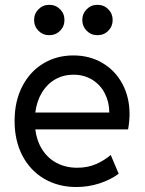

<svg xmlns="http://www.w3.org/2000/svg" viewBox="-20 -750 588 778"><path d="M39.1 -259.8Q39.1 -339.4 70.1 -399.7Q101.1 -460 155.3 -492.7Q209.5 -525.4 277.3 -525.4Q343.3 -525.4 395 -494.9Q446.8 -464.4 475.8 -410.4Q504.9 -356.4 504.9 -288.1Q504.9 -257.8 499 -225.6H123Q128.9 -178.7 151.4 -143.6Q173.8 -108.4 210.2 -89.4Q246.6 -70.3 293 -70.3Q335.4 -70.3 369.4 -85.2Q403.3 -100.1 428.7 -122.1L460.9 -45.9Q428.7 -22 383.8 -7.1Q338.9 7.8 289.1 7.8Q216.8 7.8 159.9 -25.1Q103 -58.1 71 -118.9Q39.1 -179.7 39.1 -259.8ZM422.9 -293.9Q422.9 -335.9 405 -371.1Q387.2 -406.2 354 -426.8Q320.8 -447.3 277.3 -447.3Q236.8 -447.3 203.9 -428.5Q170.9 -409.7 149.9 -375Q128.9 -340.3 123 -293.9ZM313.5 -668.9Q313.5 -694.8 331.3 -712.6Q349.1 -730.5 375 -730.5Q400.9 -730.5 418.7 -712.6Q436.5 -694.8 436.5 -668.9Q436.5 -643.1 418.7 -625.2Q400.9 -607.4 375 -607.4Q349.1 -607.4 331.3 -625.2Q313.5 -643.1 313.5 -668.9ZM118.2 -668.9Q118.2 -694.8 136 -712.6Q153.8 -730.5 179.7 -730.5Q205.6 -730.5 223.4 -712.6Q241.2 -694.8 241.2 -668.9Q241.2 -643.1 223.4 -625.2Q205.6 -607.4 179.7 -607.4Q153.8 -607.4 136 -625.2Q118.2 -643.1 118.2 -668.9Z"/></svg>

Font: Reddit Sans Vanilla
Style: Regular
Weight: 400
Designer: Stephen Hutchings
Foundry: Reddit
Version: Version 1.013